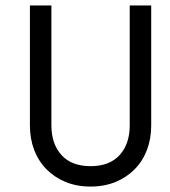

<svg xmlns="http://www.w3.org/2000/svg" viewBox="-20 -698 626 706"><path d="M90 -678V-237Q90 -188 105.5 -147Q121 -106 150.5 -76Q180 -46 221 -29Q262 -12 313 -12Q364 -12 405 -29Q446 -46 475.5 -76Q505 -106 520.5 -147Q536 -188 536 -237V-678H457V-237Q457 -169 420 -128Q383 -87 313 -87Q243 -87 206 -128Q169 -169 169 -237V-678Z"/></svg>

Font: SpinnyJost Regular
Style: Regular
Weight: 400
Version: Version 3.710